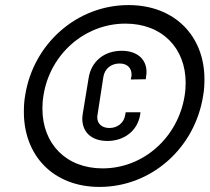

<svg xmlns="http://www.w3.org/2000/svg" viewBox="-20 -728 827 756"><path d="M372 8C576 8 748 -145 780 -352C784 -374 785 -395 785 -416C785 -587 667 -708 486 -708C283 -708 111 -556 79 -352C75 -330 74 -308 74 -287C74 -114 191 8 372 8ZM384 -65C240 -65 147 -162 147 -300C147 -316 148 -333 151 -351C176 -514 313 -635 474 -635C618 -635 711 -539 711 -402C711 -386 710 -369 707 -351C681 -187 545 -65 384 -65ZM403 -173C470 -173 522 -214 532 -277L533 -286H475L473 -276C469 -245 443 -224 411 -224C381 -224 363 -241 363 -266C363 -269 363 -273 364 -276L387 -425C392 -457 417 -478 451 -478C480 -478 498 -461 498 -435C498 -432 498 -428 497 -425L495 -415L554 -416L555 -425C556 -432 557 -438 557 -444C557 -496 519 -528 459 -528C390 -528 339 -486 329 -421L306 -281C305 -274 304 -267 304 -261C304 -207 341 -173 403 -173Z"/></svg>

Font: Arthouse Owned Medium
Style: Italic
Weight: 500
Italic angle: -10°
Designer: Jeremy Tribby
Foundry: Tribby Type
Version: Version 1.000;PS 001.000;hotconv 1.0.88;makeotf.lib2.5.64775